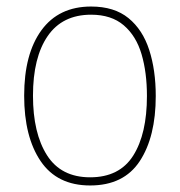

<svg xmlns="http://www.w3.org/2000/svg" viewBox="-20 -558 552 588"><path d="M457 -264Q457 -139 408 -64.5Q359 10 256 10Q155 10 104.5 -64.5Q54 -139 54 -265Q54 -393 107 -465.5Q160 -538 259 -538Q330 -538 373.5 -502.5Q417 -467 437 -405Q457 -343 457 -264ZM81 -265Q81 -150 124 -82.5Q167 -15 256 -15Q346 -15 388 -81.5Q430 -148 430 -264Q430 -336 413.5 -392Q397 -448 359 -480.5Q321 -513 259 -513Q171 -513 126 -447.5Q81 -382 81 -265Z"/></svg>

Font: Noto Sans Khmer UI SemiCondensed Thin
Style: Regular
Weight: 100
Width: 4
Designer: Danh Hong and the Monotype Design Team
Foundry: Monotype Imaging Inc.
Version: Version 2.002; ttfautohint (v1.8.4.7-5d5b)